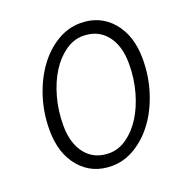

<svg xmlns="http://www.w3.org/2000/svg" viewBox="-129 -825 911 950"><g transform="rotate(-20 327.0 -350.0)"><path d="M302 9Q198 9 134.5 -65.5Q71 -140 71 -263Q71 -353 97 -434Q123 -515 167 -576Q211 -637 270 -673Q329 -709 394 -709Q498 -709 561.5 -634.5Q625 -560 625 -437Q625 -347 599 -265.5Q573 -184 529 -123.5Q485 -63 426 -27Q367 9 302 9ZM311 -55Q360 -55 404 -86Q448 -117 481 -169Q514 -221 533.5 -291Q553 -361 553 -438Q553 -534 508 -589.5Q463 -645 385 -645Q336 -645 292 -614Q248 -583 215 -531Q182 -479 162.5 -409Q143 -339 143 -262Q143 -166 188 -110.5Q233 -55 311 -55Z"/></g></svg>

Font: Red Hat Text
Style: Italic
Weight: 400
Italic angle: -12°
Designer: Pentagram / MCKL
Foundry: Pentagram / MCKL
Version: Version 1.005; Red Hat Text Italic